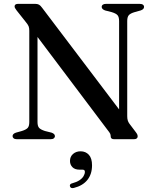

<svg xmlns="http://www.w3.org/2000/svg" viewBox="-20 -720 804 993"><path d="M264 -16Q264 -9 258.2 -4.5Q252.5 0 241.5 0H67.5Q56.5 0 50.8 -4.5Q45 -9 45 -16Q45 -28 62.5 -34L93 -42.5Q115.5 -49.5 123.5 -58.8Q131.5 -68 131.5 -89V-561Q131.5 -575 128 -584.2Q124.5 -593.5 110 -610.5L66 -666Q60 -674 57.8 -678.2Q55.5 -682.5 55.5 -687Q55.5 -693.5 60.2 -696.8Q65 -700 73 -700H162.5Q174 -700 181.8 -695.8Q189.5 -691.5 198 -679.5L615 -129L596 -89V-611Q596 -631.5 588.2 -641Q580.5 -650.5 557 -657.5L523.5 -666Q506 -672.5 506 -684Q506 -691.5 511.8 -695.8Q517.5 -700 528.5 -700H702Q713.5 -700 719.2 -695.8Q725 -691.5 725 -684Q725 -672 707.5 -666L677 -657.5Q654.5 -651 646.2 -641.5Q638 -632 638 -611V-119.5Q638 -106 640.8 -97Q643.5 -88 649.5 -80L680.5 -39Q688 -29.5 690 -24.5Q692 -19.5 692 -14.5Q692 -8 687.2 -4Q682.5 0 672.5 0H570.5Q552.5 0 552.5 -14.5Q552.5 -22 550 -28Q547.5 -34 535 -49.5L140 -574L174 -598V-88.5Q174 -68.5 181.8 -59.2Q189.5 -50 212.5 -42.5L246.5 -34Q264 -28 264 -16ZM391.5 157.5Q367 157.5 354.5 144.5Q342 131.5 342 112.5Q342 90 357.8 76.2Q373.5 62.5 396.5 62.5Q423 62.5 439.5 80.5Q456 98.5 456 135Q456 180.5 432 210.5Q408 240.5 362 252Q353.5 254 348.5 251.8Q343.5 249.5 342 244Q340 238.5 343 234Q346 229.5 353.5 228Q376 222 390.5 212.5Q405 203 412 191.2Q419 179.5 419 168.5Q419 157.5 407 157.5Z"/></svg>

Font: Fraunces 36pt
Style: Regular
Weight: 400
Version: Version 1.000;[b76b70a41]